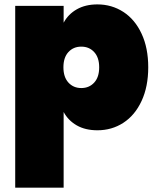

<svg xmlns="http://www.w3.org/2000/svg" viewBox="-20 -591 720 881"><path d="M49.8 270V-564H272V-486.8Q293 -525.9 332.5 -548.3Q372.1 -570.8 426.8 -570.8Q492.7 -570.8 545.9 -536.4Q599.1 -502 629.6 -436.5Q660.2 -371.1 660.2 -282.2Q660.2 -193.4 629.6 -127.7Q599.1 -62 546.1 -27.6Q493.2 6.8 426.8 6.8Q371.6 6.8 332.3 -15.6Q293 -38.1 272 -77.1V270ZM271 -282.2Q271 -237.3 293.9 -212.2Q316.9 -187 353 -187Q389.2 -187 412.1 -211.9Q435.1 -236.8 435.1 -282.2Q435.1 -327.1 412.1 -352.1Q389.2 -377 353 -377Q316.9 -377 293.9 -352.1Q271 -327.1 271 -282.2Z"/></svg>

Font: Poppins Black
Style: Regular
Weight: 900
Designer: Ninad Kale (Devanagari), Jonny Pinhorn (Latin)
Foundry: Indian Type Foundry
Version: 4.004